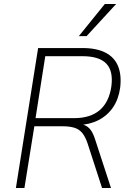

<svg xmlns="http://www.w3.org/2000/svg" viewBox="-20 -947 663 967"><path d="M60 0 172 -705H396Q467 -705 512 -681.5Q557 -658 575 -613Q593 -568 585 -504Q577 -447 549 -406Q521 -365 476 -342Q431 -319 373 -317L376 -323L382 -322Q411 -320 429.5 -301Q448 -282 460 -242L539 0H494L421 -225Q410 -258 394.5 -277Q379 -296 355 -303.5Q331 -311 295 -311H153L103 0ZM159 -352H353Q436 -352 483 -393Q530 -434 541 -513Q551 -590 515 -627Q479 -664 395 -664H208ZM377 -765 508 -927H565L416 -765Z"/></svg>

Font: Nunito Sans 10pt SemiCondensed ExtraLight
Style: Italic
Weight: 250
Width: 4
Italic angle: -9°
Designer: Vernon Adams
Foundry: Vernon Adams
Version: Version 3.101;gftools[0.9.27]